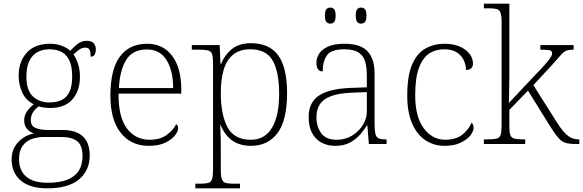

<svg xmlns="http://www.w3.org/2000/svg" viewBox="-20 -780 3158 1040"><path d="M236 240Q142 240 92.5 198Q43 156 43 83Q43 42 61 13Q79 -16 106.5 -34Q134 -52 164 -57Q142 -64 126.5 -81.5Q111 -99 111 -129Q111 -157 128.5 -180Q146 -203 163 -215Q119 -237 100 -280Q81 -323 81 -370Q81 -446 125 -494.5Q169 -543 251 -543Q287 -543 315 -532Q343 -521 361 -505Q374 -520 397 -539.5Q420 -559 450 -559Q476 -559 487.5 -545.5Q499 -532 499 -513Q499 -495 492.5 -484Q486 -473 471 -473Q471 -498 465 -510Q459 -522 444 -522Q424 -522 409.5 -511.5Q395 -501 378 -485Q392 -466 402.5 -435Q413 -404 413 -364Q413 -289 372.5 -242Q332 -195 251 -195Q239 -195 218.5 -197.5Q198 -200 190 -204Q172 -191 159.5 -173Q147 -155 147 -128Q147 -98 172.5 -87Q198 -76 238 -76H317Q392 -76 429 -41Q466 -6 466 62Q466 143 408.5 191.5Q351 240 236 240ZM239 210Q304 210 345.5 193Q387 176 407 144Q427 112 427 67Q427 6 397 -16Q367 -38 311 -38H219Q181 -38 150.5 -26.5Q120 -15 101.5 11.5Q83 38 83 83Q83 117 97.5 146Q112 175 146 192.5Q180 210 239 210ZM248 -225Q287 -225 314.5 -238.5Q342 -252 356.5 -283Q371 -314 371 -365Q371 -417 357 -449.5Q343 -482 315.5 -497.5Q288 -513 248 -513Q211 -513 182.5 -497.5Q154 -482 138.5 -449Q123 -416 123 -364Q123 -292 157.5 -258.5Q192 -225 248 -225Z M786 10Q690 10 634 -60.5Q578 -131 578 -262Q578 -404 629.5 -473.5Q681 -543 777 -543Q863 -543 912.5 -477.5Q962 -412 962 -294V-273H622Q621 -147 667 -85Q713 -23 790 -23Q846 -23 881.5 -48Q917 -73 934 -107Q939 -104 942 -99Q945 -94 945 -86Q945 -68 927 -45.5Q909 -23 874 -6.5Q839 10 786 10ZM918 -303Q918 -396 882.5 -454Q847 -512 776 -512Q698 -512 663.5 -455.5Q629 -399 624 -303Z M1038 240V215H1064Q1092 215 1107.5 211Q1123 207 1128.5 190.5Q1134 174 1134 139V-439Q1134 -472 1128.5 -487.5Q1123 -503 1106 -507Q1089 -511 1056 -511H1019V-536H1170L1174 -435H1178Q1196 -481 1235 -513.5Q1274 -546 1339 -546Q1439 -546 1487 -480Q1535 -414 1535 -276Q1535 -128 1483 -59Q1431 10 1340 10Q1278 10 1237 -19.5Q1196 -49 1175 -104H1173Q1173 -88 1174.5 -58.5Q1176 -29 1176 18V140Q1176 175 1182 191Q1188 207 1203 211Q1218 215 1246 215H1280V240ZM1339 -23Q1414 -23 1453 -87.5Q1492 -152 1492 -272Q1492 -391 1457 -452Q1422 -513 1336 -513Q1277 -513 1241.5 -483Q1206 -453 1191 -400Q1176 -347 1176 -277Q1176 -160 1212 -91.5Q1248 -23 1339 -23Z M1796 10Q1755 10 1722.5 -7Q1690 -24 1671 -58.5Q1652 -93 1652 -147Q1652 -226 1708.5 -263Q1765 -300 1884 -304L1967 -307V-371Q1967 -413 1958.5 -444.5Q1950 -476 1924 -494.5Q1898 -513 1845 -513Q1774 -513 1751 -480.5Q1728 -448 1728 -393Q1711 -393 1702.5 -405Q1694 -417 1694 -443Q1694 -466 1708.5 -489Q1723 -512 1756.5 -527.5Q1790 -543 1845 -543Q1934 -543 1971.5 -501.5Q2009 -460 2009 -383V-111Q2009 -75 2013 -56.5Q2017 -38 2029.5 -31.5Q2042 -25 2068 -25H2074V0H1978L1970 -100H1967Q1953 -77 1931 -51.5Q1909 -26 1876 -8Q1843 10 1796 10ZM1804 -23Q1851 -23 1888 -46Q1925 -69 1946 -104Q1967 -139 1967 -174V-281L1886 -278Q1813 -275 1771 -258.5Q1729 -242 1711.5 -213.5Q1694 -185 1694 -145Q1694 -95 1719.5 -59Q1745 -23 1804 -23ZM1936 -652Q1923 -652 1915 -661Q1907 -670 1907 -696Q1907 -721 1915 -730Q1923 -739 1936 -739Q1949 -739 1957 -730Q1965 -721 1965 -696Q1965 -670 1957 -661Q1949 -652 1936 -652ZM1769 -652Q1756 -652 1748 -661Q1740 -670 1740 -696Q1740 -721 1748 -730Q1756 -739 1769 -739Q1782 -739 1790 -730Q1798 -721 1798 -696Q1798 -670 1790 -661Q1782 -652 1769 -652Z M2388 10Q2331 10 2285.5 -19.5Q2240 -49 2213 -109.5Q2186 -170 2186 -263Q2186 -370 2212.5 -431Q2239 -492 2285 -517.5Q2331 -543 2389 -543Q2434 -543 2468.5 -528.5Q2503 -514 2522.5 -489.5Q2542 -465 2542 -435Q2542 -424 2537.5 -416.5Q2533 -409 2524.5 -405Q2516 -401 2504 -401Q2504 -429 2491.5 -455Q2479 -481 2453 -497Q2427 -513 2386 -513Q2339 -513 2304 -489.5Q2269 -466 2249 -411.5Q2229 -357 2229 -264Q2229 -147 2275.5 -85Q2322 -23 2392 -23Q2452 -24 2485 -51Q2518 -78 2535 -116Q2540 -110 2542.5 -103Q2545 -96 2545 -86Q2545 -68 2527 -45.5Q2509 -23 2474 -6.5Q2439 10 2388 10Z M2601 0V-25H2619Q2652 -25 2669 -29Q2686 -33 2691.5 -48.5Q2697 -64 2697 -98V-659Q2697 -695 2691 -711Q2685 -727 2670 -731Q2655 -735 2627 -735H2601V-760H2739V-374Q2739 -356 2738.5 -336Q2738 -316 2738 -296.5Q2738 -277 2737.5 -258Q2737 -239 2736 -222L2881 -376Q2921 -417 2940 -439.5Q2959 -462 2965 -473.5Q2971 -485 2971 -492Q2971 -505 2955.5 -508Q2940 -511 2907 -511V-536H3087V-511Q3060 -511 3045.5 -504.5Q3031 -498 3016 -480Q3001 -462 2971 -429L2869 -319L2996 -118Q3030 -64 3056 -44.5Q3082 -25 3114 -25H3118V0H3104Q3076 0 3057 -3Q3038 -6 3023 -16.5Q3008 -27 2992 -48.5Q2976 -70 2953 -107L2840 -289L2739 -185V-97Q2739 -63 2744.5 -48Q2750 -33 2767 -29Q2784 -25 2817 -25H2825V0Z"/></svg>

Font: Noto Serif Hentaigana ExtraLight
Style: Regular
Weight: 200
Designer: Kazuhiro Yamada
Foundry: nipponia
Version: Version 1.000